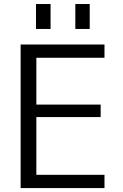

<svg xmlns="http://www.w3.org/2000/svg" viewBox="-20 -957 627 977"><path d="M363.3 -809.6V-936.5H436.5V-809.6ZM163.1 -809.6V-936.5H237.3V-809.6ZM165 -663.1V-424.8H492.2V-361.3H165V-67.4H511.7V0H85V-730.5H511.7V-663.1Z"/></svg>

Font: Mgen+ 1c regular
Style: Regular
Weight: 400
Designer: [Source Han Sans]
Ryoko NISHIZUKA  (kana & ideographs); Paul D. Hunt (Latin, Greek & Cyrillic); Wenlong ZHANG  (bopomofo
Version: Version 1.059.20150602